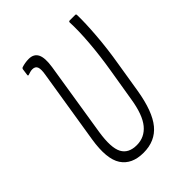

<svg xmlns="http://www.w3.org/2000/svg" viewBox="-154 -561 641 641"><g transform="rotate(-45 166.5 -240.5)"><path d="M145 6Q90 6 66 -30.5Q42 -67 55 -148L97 -410Q101 -433 97 -443.5Q93 -454 79 -454Q74 -454 68.5 -452.5Q63 -451 57 -449Q53 -448 54 -454L57 -476Q58 -481 63 -482Q69 -484 77.5 -485.5Q86 -487 95 -487Q119 -487 128 -469Q137 -451 131 -412L89 -148Q79 -83 93.5 -55.5Q108 -28 147 -28Q184 -28 208 -57Q232 -86 242 -150L261 -265Q271 -325 275.5 -381.5Q280 -438 278 -476Q278 -481 283 -481H309Q313 -481 313 -476Q314 -439 309.5 -381.5Q305 -324 295 -265L277 -154Q263 -70 231.5 -32Q200 6 145 6Z"/></g></svg>

Font: Sofia Sans Extra Condensed ExtraLight
Style: Italic
Weight: 250
Italic angle: -9°
Version: Version 4.100